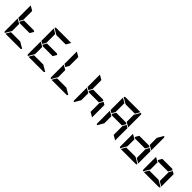

<svg xmlns="http://www.w3.org/2000/svg" viewBox="455 -2901 4803 4803"><g transform="rotate(45 2856.0 -500.0)"><path d="M629 -541 570 -438H223L187 -459L246 -562H593ZM169 -469 99 -510V-948L223 -876V-562ZM552 -124 715 -29Q706 0 676 0H151L223 -124ZM223 -165 128 -2Q99 -11 99 -41V-486L159 -451L165 -448L223 -414Z M1445 -541 1386 -438H1039L1003 -459L1062 -562H1409ZM985 -469 915 -510V-948L1039 -876V-562ZM1368 -124 1531 -29Q1522 0 1492 0H967L1039 -124ZM1039 -165 944 -2Q915 -11 915 -41V-486L975 -451L981 -448L1039 -414ZM1080 -876 917 -971Q926 -1000 956 -1000H1481L1409 -876Z M1801 -469 1731 -510V-948L1855 -876V-562ZM2184 -124 2347 -29Q2338 0 2308 0H1783L1855 -124ZM1855 -165 1760 -2Q1731 -11 1731 -41V-486L1791 -451L1797 -448L1855 -414Z M3077 -541 3018 -438H2671L2635 -459L2694 -562H3041ZM2617 -469 2547 -510V-948L2671 -876V-562ZM3095 -531 3165 -490V-52L3041 -124V-438ZM2671 -165 2576 -2Q2547 -11 2547 -41V-486L2607 -451L2613 -448L2671 -414Z M3893 -541 3834 -438H3487L3451 -459L3510 -562H3857ZM3433 -469 3363 -510V-948L3487 -876V-562ZM3911 -531 3981 -490V-52L3857 -124V-438ZM3952 -998Q3981 -989 3981 -959V-514L3857 -586V-838H3859ZM3487 -165 3392 -2Q3363 -11 3363 -41V-486L3423 -451L3429 -448L3487 -414ZM3528 -876 3365 -971Q3374 -1000 3404 -1000H3929L3857 -876Z M4709 -541 4650 -438H4303L4267 -459L4326 -562H4673ZM4727 -531 4797 -490V-52L4673 -124V-438ZM4768 -998Q4797 -989 4797 -959V-514L4673 -586V-838H4675ZM4632 -124 4795 -29Q4786 0 4756 0H4231L4303 -124ZM4303 -165 4208 -2Q4179 -11 4179 -41V-486L4239 -451L4245 -448L4303 -414Z M5525 -541 5466 -438H5119L5083 -459L5142 -562H5489ZM5543 -531 5613 -490V-52L5489 -124V-438ZM5448 -124 5611 -29Q5602 0 5572 0H5047L5119 -124ZM5119 -165 5024 -2Q4995 -11 4995 -41V-486L5055 -451L5061 -448L5119 -414Z"/></g></svg>

Font: DSEG7 Modern
Style: Bold
Weight: 700
Designer: Keshikan(Twitter:@keshinomi_88pro)
Version: Version 0.46